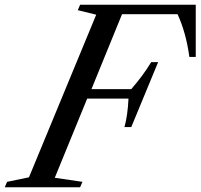

<svg xmlns="http://www.w3.org/2000/svg" viewBox="-88 -790 846 810"><path d="M250 0H-67.9L-58.1 -22.9L34.2 -42L317.9 -728L240.2 -747.1L250 -770H737.8V-549.8H710.9Q696.8 -652.8 661.1 -730H426.8L297.9 -414.1H465.8Q515.6 -471.2 549.8 -527.8H579.1L465.8 -253.9H437Q450.7 -302.2 454.1 -374H279.8L143.1 -40L259.8 -22.9Z"/></svg>

Font: Libre Caslon Text
Style: Italic
Weight: 400
Italic angle: -25°
Designer: Pablo Impallari, Rodrigo Fuenzalida
Foundry: Pablo Impallari, Rodrigo Fuenzalida
Version: Version 1.002